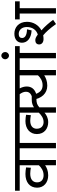

<svg xmlns="http://www.w3.org/2000/svg" viewBox="1003 -1874 871 2918"><g transform="rotate(-90 1439.0 -414.5)"><path d="M571 -551V-622H0V-551H387V-260C353 -224 305 -188 235 -188C175 -188 127 -219 127 -287C127 -354 176 -391 259 -391C290 -391 323 -386 349 -381L354 -454C333 -459 281 -464 255 -464C130 -464 46 -400 46 -286C46 -184 125 -118 233 -118C304 -118 352 -141 387 -165V0H467V-551Z M726 -551H829V-622H556V-551H645V0H726Z M1433 -551V-622H815V-551H1186V-260C1146 -220 1102 -188 1043 -188C990 -188 942 -221 942 -292C942 -354 987 -391 1064 -391C1089 -391 1127 -386 1148 -381L1154 -454C1134 -458 1090 -464 1059 -464C942 -464 861 -397 861 -290C861 -176 946 -118 1041 -118C1108 -118 1154 -147 1186 -174V0H1267V-253C1307 -286 1334 -297 1395 -297H1446V-368H1382C1330 -368 1297 -354 1267 -334V-551Z M1939 -622H1344V-551H1467C1485 -527 1504 -494 1504 -457C1504 -398 1465 -370 1382 -353C1401 -220 1477 -132 1597 -132C1665 -132 1717 -154 1754 -179V0H1835V-551H1939ZM1473 -301C1547 -325 1584 -375 1584 -445C1584 -480 1573 -518 1555 -551H1754V-274C1719 -236 1669 -203 1603 -203C1537 -203 1499 -236 1473 -301Z M2094 -551H2197V-622H1924V-551H2013V0H2094Z M1998 -772C1998 -740 2023 -714 2053 -714C2083 -714 2108 -740 2108 -772C2108 -804 2083 -830 2053 -830C2023 -830 1998 -804 1998 -772Z M2305 -189C2325 -189 2344 -191 2362 -194C2411 -154 2465 -95 2533 1L2597 -43C2555 -101 2497 -169 2437 -221C2519 -264 2567 -348 2567 -440C2567 -568 2481 -632 2387 -632C2298 -632 2249 -585 2249 -517C2249 -439 2311 -378 2436 -370L2453 -440C2340 -443 2321 -485 2321 -516C2321 -546 2341 -566 2382 -566C2445 -566 2488 -517 2488 -443C2488 -356 2441 -297 2374 -276C2333 -306 2311 -314 2287 -314C2249 -314 2223 -294 2223 -255C2223 -214 2258 -189 2305 -189ZM2774 -551H2878V-622H2604V-551H2693V0H2774Z"/></g></svg>

Font: Noto Sans Devanagari UI
Style: Regular
Weight: 400
Designer: Jelle Bosma - Monotype Design Team
Foundry: Monotype Imaging Inc.
Version: Version 2.003